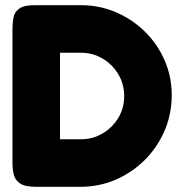

<svg xmlns="http://www.w3.org/2000/svg" viewBox="-20 -711 695 739"><path d="M119 8Q76 8 57 -5Q38 -18 33 -39Q28 -60 28 -84V-601Q28 -623 32 -644Q36 -665 55 -678.5Q74 -692 120 -691H292Q363 -691 426 -664Q489 -637 537.5 -589.5Q586 -542 613.5 -479Q641 -416 641 -345Q641 -272 613.5 -208Q586 -144 537.5 -95.5Q489 -47 425.5 -19.5Q362 8 289 8ZM211 -175H292Q337 -175 375 -197.5Q413 -220 435.5 -257.5Q458 -295 458 -341Q458 -387 435.5 -425Q413 -463 375 -485.5Q337 -508 291 -508H211Z"/></svg>

Font: Fredoka Light
Style: Regular
Weight: 300
Designer: Ben Nathan
Foundry: Milena B. Brandão, Ben Nathan
Version: Version 2.001